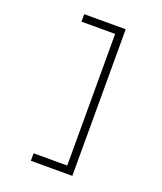

<svg xmlns="http://www.w3.org/2000/svg" viewBox="-158 -872 916 1083"><g transform="rotate(20 300.0 -330.0)"><path d="M407 110H158V65H360V-725H158V-770H407Z"/></g></svg>

Font: M PLUS Code Latin Expanded Light
Style: Regular
Weight: 300
Width: 7
Designer: Coji Morishita
Foundry: UNDERFOREST DESIGN
Version: Version 1.002; ttfautohint (v1.8.3)